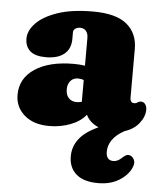

<svg xmlns="http://www.w3.org/2000/svg" viewBox="-52 -523 663 799"><g transform="rotate(5 280.0 -123.0)"><path d="M21.5 -106Q21.5 -175 81.5 -214.8Q141.5 -254.5 243.5 -254.5Q270 -254.5 290.5 -251V-367Q290.5 -385 281.8 -395.8Q273 -406.5 257 -406.5Q245.5 -406.5 237 -400.8Q228.5 -395 228.5 -385V-357.5Q228.5 -316 201.5 -294Q174.5 -272 125 -272Q80 -272 59 -290.8Q38 -309.5 38 -342.5Q38 -375.5 67.5 -406.5Q97 -437.5 156.2 -458Q215.5 -478.5 305 -478.5Q401 -478.5 446 -441.2Q491 -404 491 -339V-132.5Q491 -125.5 494.8 -119.5Q498.5 -113.5 508 -113.5Q513.5 -113.5 516.8 -115Q520 -116.5 523 -118.5Q525.5 -120 528.5 -121.2Q531.5 -122.5 535.5 -122.5Q547.5 -122.5 554 -113.2Q560.5 -104 560.5 -91Q560.5 -61.5 538.5 -33.8Q516.5 -6 478 6Q443.5 25 427.8 48.2Q412 71.5 412 97Q412 134 443 134Q460 134 477.5 117.5Q486 109.5 493.5 105.5Q501 101.5 511 105Q521 108.5 527.5 121.8Q534 135 524 156.5Q509.5 187.5 473.8 209.2Q438 231 387 231Q326.5 231 295.5 203.8Q264.5 176.5 264.5 130Q264.5 89 289.2 56.8Q314 24.5 369 -0.5Q331 -17 316.5 -48.5Q293.5 -19.5 252 -3.8Q210.5 12 164 12Q98 12 59.8 -21.5Q21.5 -55 21.5 -106ZM223.5 -146.5Q223.5 -123.5 235.8 -110.2Q248 -97 269.5 -97Q280.5 -97 290.5 -100.5V-191Q280 -195.5 266.5 -195.5Q247 -195.5 235.2 -182Q223.5 -168.5 223.5 -146.5Z"/></g></svg>

Font: Fraunces 72pt SuperSoft Black
Style: Regular
Weight: 900
Version: Version 1.000;[0bf87f6ff]